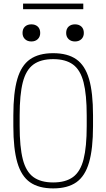

<svg xmlns="http://www.w3.org/2000/svg" viewBox="-20 -1035 590 1065"><path d="M275 10Q195 10 146.5 -24Q98 -58 76 -134Q54 -210 54 -335V-395Q54 -521 76 -596.5Q98 -672 146.5 -706Q195 -740 275 -740Q355 -740 403.5 -706Q452 -672 474 -596.5Q496 -521 496 -395V-335Q496 -210 474 -134Q452 -58 403.5 -24Q355 10 275 10ZM275 -23Q344 -23 385 -53Q426 -83 443.5 -151.5Q461 -220 461 -336V-394Q461 -510 443.5 -578.5Q426 -647 385 -677Q344 -707 275 -707Q206 -707 165 -677Q124 -647 106.5 -578.5Q89 -510 89 -394V-336Q89 -220 106.5 -151.5Q124 -83 165 -53Q206 -23 275 -23ZM154 -805Q132 -805 118.5 -818Q105 -831 105 -852Q105 -875 118.5 -887.5Q132 -900 154 -900Q176 -900 189.5 -887.5Q203 -875 203 -852Q203 -831 189.5 -818Q176 -805 154 -805ZM396 -805Q374 -805 360.5 -818Q347 -831 347 -852Q347 -875 360.5 -887.5Q374 -900 396 -900Q418 -900 431.5 -887.5Q445 -875 445 -852Q445 -831 431.5 -818Q418 -805 396 -805ZM108 -984V-1015H442V-984Z"/></svg>

Font: M PLUS Code Latin SemiExpanded ExtraLight
Style: Regular
Weight: 250
Width: 6
Designer: Coji Morishita
Foundry: UNDERFOREST DESIGN
Version: Version 1.002; ttfautohint (v1.8.3)